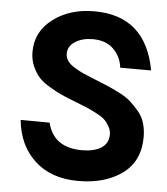

<svg xmlns="http://www.w3.org/2000/svg" viewBox="-54 -808 755 867"><g transform="rotate(5 323.5 -375.0)"><path d="M49.8 -242.2 181.2 -241.2Q208 -130.4 336.9 -129.9Q391.1 -129.9 423.6 -149.9Q456.1 -169.9 457 -210.9Q457 -231 446.5 -249Q436 -267.1 423.6 -278.6Q411.1 -290 383.1 -304.4Q355 -318.8 338.4 -325.4Q321.8 -332 286.1 -346.2Q247.1 -361.3 224.1 -371.6Q201.2 -381.8 169.2 -400.9Q137.2 -419.9 119.6 -439.5Q102.1 -459 89.1 -488.5Q76.2 -518.1 76.2 -553.2Q76.2 -645 152.1 -702.4Q228 -759.8 338.9 -759.8Q572.8 -759.8 617.2 -516.1H477.1Q472.2 -564 438 -598.9Q403.8 -633.8 342.8 -633.8Q295.9 -633.8 263.4 -613.3Q231 -592.8 231 -559.1Q231 -541 241 -526.1Q251 -511.2 274.4 -497.1Q297.9 -482.9 316.4 -474.9Q335 -466.8 372.1 -451.9Q409.2 -437 428 -429Q446.8 -420.9 480.5 -404.1Q514.2 -387.2 532.5 -370.6Q550.8 -354 571.3 -330.6Q591.8 -307.1 600.8 -277.6Q609.9 -248 609.9 -212.9Q609.9 -104 532 -47.1Q454.1 9.8 332 9.8Q210 9.8 135.5 -58.6Q61 -127 49.8 -242.2Z"/></g></svg>

Font: Oakes Grotesk
Style: Bold
Weight: 700
Designer: Samuel Oakes
Foundry: Samuel Oakes
Version: Version 1.0 | wf-rip DC20170320